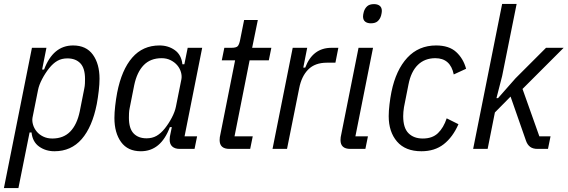

<svg xmlns="http://www.w3.org/2000/svg" viewBox="-27 -760 2897 980"><path d="M136 -516H210L188 -405H198Q244 -528 346 -528Q413 -528 447 -481Q481 -434 481 -358Q481 -331 477 -296Q473 -261 467 -229Q444 -112 390 -50Q336 12 251 12Q206 12 172.5 -12Q139 -36 134 -84H124L67 200H-7ZM240 -53Q297 -53 331.5 -88.5Q366 -124 380 -191L403 -307Q406 -321 406.5 -334Q407 -347 407 -357Q407 -412 383 -437Q359 -462 317 -462Q288 -462 266 -449.5Q244 -437 224 -412Q204 -387 188 -356.5Q172 -326 167 -300L139 -160Q136 -143 141.5 -124Q147 -105 160 -89Q173 -73 193.5 -63Q214 -53 240 -53Z M890 0Q866 0 852.5 -12Q839 -24 839 -47Q839 -55 840 -62Q841 -69 843 -77L850 -111H840Q794 12 692 12Q625 12 591 -35Q557 -82 557 -158Q557 -185 561 -220Q565 -255 571 -287Q594 -404 648 -466Q702 -528 787 -528Q832 -528 865.5 -504Q899 -480 904 -432H914L931 -516H1005L915 -64H979L966 0ZM721 -54Q750 -54 772 -66.5Q794 -79 814 -104Q834 -129 850 -159.5Q866 -190 871 -216L899 -356Q902 -373 896.5 -392Q891 -411 878 -426.5Q865 -442 844.5 -452.5Q824 -463 798 -463Q741 -463 706.5 -427.5Q672 -392 658 -325L635 -209Q632 -195 631.5 -182Q631 -169 631 -159Q631 -104 655 -79Q679 -54 721 -54Z M1144 0Q1094 0 1094 -45Q1094 -53 1095 -60Q1096 -67 1098 -75L1173 -452H1105L1118 -516H1154Q1178 -516 1186 -524Q1194 -532 1199 -558L1219 -658H1289L1260 -516H1358L1345 -452H1247L1170 -64H1263L1250 0Z M1364 0 1467 -516H1541L1521 -415H1531Q1569 -516 1665 -516H1700L1685 -440H1641Q1581 -440 1546.5 -405.5Q1512 -371 1500 -309L1438 0Z M1866 -641Q1848 -641 1837 -649.5Q1826 -658 1826 -676Q1826 -685 1830 -700Q1835 -717 1847 -728Q1859 -739 1882 -739Q1900 -739 1911 -730.5Q1922 -722 1922 -704Q1922 -695 1918 -680Q1913 -663 1901 -652Q1889 -641 1866 -641ZM1761 0Q1711 0 1711 -45Q1711 -53 1712 -60Q1713 -67 1715 -75L1803 -516H1877L1787 -64H1851L1838 0Z M2124 12Q2042 12 1999.5 -37.5Q1957 -87 1957 -167Q1957 -193 1961 -227Q1965 -261 1971 -291Q1994 -403 2052 -465.5Q2110 -528 2199 -528Q2265 -528 2301.5 -494.5Q2338 -461 2352 -409L2289 -380Q2272 -463 2195 -463Q2141 -463 2106 -429Q2071 -395 2058 -329L2035 -213Q2033 -201 2032 -189Q2031 -177 2031 -167Q2031 -107 2058 -80Q2085 -53 2131 -53Q2180 -53 2208.5 -80.5Q2237 -108 2253 -156L2313 -126Q2284 -60 2238 -24Q2192 12 2124 12Z M2536 -740H2610L2536 -372L2507 -259H2515L2604 -360L2760 -516H2850L2640 -306L2726 -64H2783L2770 0H2717Q2693 0 2679 -10.5Q2665 -21 2658 -41L2579 -267L2499 -186L2462 0H2388Z"/></svg>

Font: IBM Plex Sans Cond
Style: Italic
Weight: 400
Width: 3
Italic angle: -11°
Designer: Mike Abbink, Paul van der Laan, Pieter van Rosmalen
Foundry: Bold Monday
Version: Version 1.3